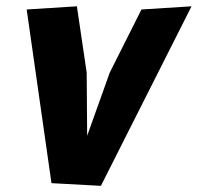

<svg xmlns="http://www.w3.org/2000/svg" viewBox="-20 -580 690 608"><path d="M254.5 -350 223.5 -560 64.5 -550 143 0 299.5 8.5 586.5 -560 428 -550 327.5 -350 256 -150Z"/></svg>

Font: B612
Style: Regular
Weight: 700
Italic angle: -10°
Designer: Nicolas Chauveau, Thomas Paillot, Jonathan Favre-Lamarine, Jean-Luc Vinot
Foundry: AIRBUS
Version: Version 1.008